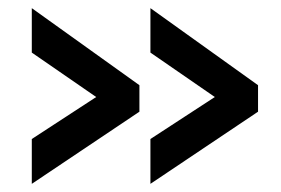

<svg xmlns="http://www.w3.org/2000/svg" viewBox="-20 -497 689 471"><path d="M322 -223V-288L58 -477V-368L216 -259L58 -156V-46ZM613 -223V-288L349 -477V-368L507 -259L349 -156V-46Z"/></svg>

Font: FIGSv2-sans-serif
Style: Bold
Weight: 700
Designer: Matt McInerney, Pablo Impallari, Rodrigo Fuenzalida,Mirko Velimirovic
Foundry: Matt McInerney, Pablo Impallari, Rodrigo Fuenzalida
Version: Version 4.021;hotconv 1.0.109;makeotfexe 2.5.65596